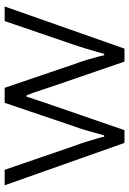

<svg xmlns="http://www.w3.org/2000/svg" viewBox="118 -684 566 843"><g transform="rotate(-90 401.5 -263.0)"><path d="M195 0 9 -526H77L181 -223Q194 -189 202 -161.5Q210 -134 215.5 -116Q221 -98 222 -89H228Q233 -105 239 -128Q245 -151 252.5 -176Q260 -201 268 -222L371 -526H437L540 -223Q552 -191 560 -164Q568 -137 573 -118Q578 -99 580 -89H586Q591 -106 597.5 -129.5Q604 -153 611.5 -177.5Q619 -202 626 -222L730 -526H794L609 0H552L443 -317Q436 -338 429 -359.5Q422 -381 415.5 -399.5Q409 -418 404 -430H398Q393 -415 386.5 -394.5Q380 -374 373 -353.5Q366 -333 360 -316L251 0Z"/></g></svg>

Font: Archivo Expanded ExtraLight
Style: Regular
Weight: 250
Width: 7
Designer: Hector Gatti
Foundry: Omnibus-Type
Version: Version 2.001